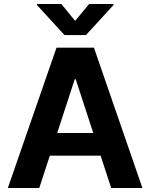

<svg xmlns="http://www.w3.org/2000/svg" viewBox="-20 -947 758 967"><path d="M19.5 0 264.6 -707H453.1L697.3 0H540L486.8 -163.1H231L177.7 0ZM449.7 -277.3 361.3 -547.9H356.4L268.1 -277.3ZM358.4 -841.8 428.7 -926.8H551.8V-921.9L413.1 -770.5H304.7L166 -921.9V-926.8H289.1Z"/></svg>

Font: Pretendard Std
Style: Bold
Weight: 700
Designer: Base glyphs from Inter by Rasmus Andersson; Hangeul glyphs from Noto Sans CJK(Source Han Sans) by Jang Soo-young and Kan
Foundry: Kil Hyung-jin
Version: Version 1.309